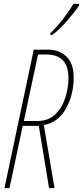

<svg xmlns="http://www.w3.org/2000/svg" viewBox="-20 -970 428 990"><path d="M103 -346 176 -689H219Q333 -689 333 -567Q333 -518 317 -467Q301 -416 265.5 -381Q230 -346 172 -346ZM3 0H29L97 -321H180L233 0H261L206 -325Q282 -340 321 -411.5Q360 -483 360 -570Q360 -642 323 -678Q286 -714 228 -714H154ZM240 -790H250Q285 -816 326 -863Q367 -910 388 -942V-950H358Q341 -919 308.5 -876.5Q276 -834 239 -798Z"/></svg>

Font: Noto Sans Display Condensed Thin
Style: Italic
Weight: 250
Width: 3
Italic angle: -12°
Designer: Monotype Design Team
Foundry: Monotype Imaging Inc.
Version: Version 1.900